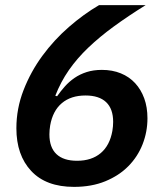

<svg xmlns="http://www.w3.org/2000/svg" viewBox="-20 -718 640 750"><path d="M269 12Q160 12 102 -50Q44 -112 44 -217Q44 -294 72 -366Q100 -438 145.5 -500Q191 -562 249 -612.5Q307 -663 367 -698H549Q480 -655 424.5 -614.5Q369 -574 325 -532Q281 -490 249 -444Q217 -398 196 -344L203 -342Q217 -362 233.5 -380.5Q250 -399 271 -413.5Q292 -428 318.5 -436.5Q345 -445 378 -445Q419 -445 452 -431.5Q485 -418 508 -393Q531 -368 543.5 -333.5Q556 -299 556 -256Q556 -203 537 -154.5Q518 -106 481.5 -69Q445 -32 391.5 -10Q338 12 269 12ZM281 -90Q338 -90 373.5 -120Q409 -150 419 -207Q422 -225 422 -242Q422 -293 394.5 -319Q367 -345 314 -345Q257 -345 221.5 -315Q186 -285 176 -228Q173 -210 173 -193Q173 -142 200.5 -116Q228 -90 281 -90Z"/></svg>

Font: IBM Plex Mono SemiBold
Style: Italic
Weight: 600
Italic angle: -9°
Monospace: yes
Designer: Mike Abbink, Paul van der Laan, Pieter van Rosmalen
Foundry: Bold Monday
Version: Version 2.3